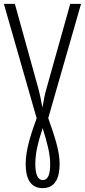

<svg xmlns="http://www.w3.org/2000/svg" viewBox="-20 -734 440 995"><path d="M201 241C264 241 289 191 289 116C289 49 265 -22 230 -122L400 -714H344L222 -279C213 -250 205 -208 200 -176C194 -210 185 -254 176 -285L57 -714H0L170 -121C144 -50 113 39 113 116C113 191 138 241 201 241ZM202 199C174 199 163 166 163 116C163 59 177 4 201 -70C226 10 240 64 240 117C240 167 230 199 202 199Z"/></svg>

Font: Noto Sans UI Condensed Light
Style: Regular
Weight: 300
Width: 3
Designer: Monotype Design Team
Foundry: Monotype Imaging Inc.
Version: Version 1.901